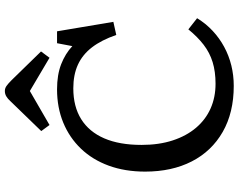

<svg xmlns="http://www.w3.org/2000/svg" viewBox="-116 -853 983 791"><g transform="rotate(-90 375.5 -457.5)"><path d="M417 14Q307 14 227.5 -31.5Q148 -77 106 -159Q64 -241 64 -351Q64 -434 88.5 -501Q113 -568 158.5 -615.5Q204 -663 266 -688.5Q328 -714 403 -714Q463 -714 506.5 -697Q550 -680 581 -651L593 -714H642L681 -482L627 -470Q606 -531 576 -570Q546 -609 504.5 -628Q463 -647 407 -647Q332 -647 280 -614.5Q228 -582 201 -519.5Q174 -457 174 -366Q174 -294 192.5 -237.5Q211 -181 244.5 -141.5Q278 -102 324 -81.5Q370 -61 426 -61Q476 -61 515 -73Q554 -85 586.5 -110Q619 -135 650 -173L696 -137Q674 -101 644 -73Q614 -45 578 -25.5Q542 -6 501.5 4Q461 14 417 14ZM256 -745 231 -779 355 -907Q364 -917 374 -923Q384 -929 396 -929Q407 -929 416.5 -922.5Q426 -916 441 -901L559 -780L533 -745L396 -826Z"/></g></svg>

Font: Literata Variable Black
Style: Regular
Weight: 900
Designer: Latin by Veronika Burian and Jose Scaglione. Greek by Irene Vlachou. Cyrillic by Vera Evstafieva.
Foundry: TypeTogether
Version: Version 3.021